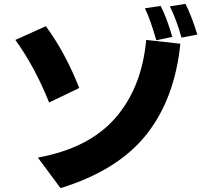

<svg xmlns="http://www.w3.org/2000/svg" viewBox="-20 -887 1040 983"><path d="M58.6 -682.6 214.8 -752.9Q314.5 -617.2 385.7 -436.5L231.4 -362.3Q157.2 -546.9 58.6 -682.6ZM173.8 -80.1Q435.5 -127.9 570.8 -283.2Q706.1 -438.5 728.5 -682.6L903.3 -663.1Q875 -381.8 729.5 -198.2Q584 -14.6 290 76.2ZM721.7 -844.7 802.7 -856.4Q832 -800.8 862.3 -698.2L780.3 -680.7Q750 -787.1 721.7 -844.7ZM849.6 -854.5 929.7 -867.2Q961.9 -802.7 990.2 -710L909.2 -694.3Q884.8 -783.2 849.6 -854.5Z"/></svg>

Font: GenEi M Gothic v2 Heavy
Style: Regular
Weight: 800
Version: Version 2.0